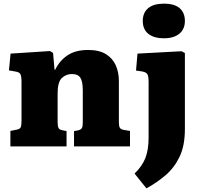

<svg xmlns="http://www.w3.org/2000/svg" viewBox="-20 -803 1101 1053"><path d="M37 0V-85L72 -92Q88 -95 93 -104Q98 -113 98 -140V-354Q98 -384 92 -396Q86 -408 63 -411L29 -417L38 -509L254 -523L271 -513L279 -421H283Q307 -471 351 -500Q395 -529 463 -529Q524 -529 561 -506Q598 -483 615 -444.5Q632 -406 632 -358V-131Q632 -111 637.5 -102Q643 -93 662 -90L693 -85V0H386V-84L408 -88Q424 -92 429 -100.5Q434 -109 434 -130V-308Q434 -357 420.5 -377Q407 -397 375 -397Q342 -397 319 -375Q296 -353 296 -291V-133Q296 -112 300.5 -102Q305 -92 321 -89L345 -84V0ZM879 -593Q824 -593 793.5 -617.5Q763 -642 763 -688Q763 -733 792.5 -758Q822 -783 879 -783Q937 -783 965.5 -758Q994 -733 994 -688Q994 -643 963.5 -618Q933 -593 879 -593ZM783 230 718 149Q761 107 778 62Q795 17 795 -49V-351Q795 -384 788.5 -395.5Q782 -407 760 -411L726 -416L734 -509L976 -522L994 -512V-95Q994 -4 965 56.5Q936 117 888 158Q840 199 783 230Z"/></svg>

Font: Literata 12pt ExtraBold
Style: Regular
Weight: 800
Designer: Latin by Veronika Burian and Jose Scaglione. Greek by Irene Vlachou. Cyrillic by Vera Evstafieva.
Foundry: TypeTogether
Version: Version 3.002